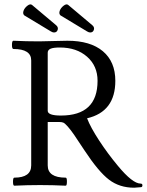

<svg xmlns="http://www.w3.org/2000/svg" viewBox="-20 -854 677 886"><path d="M229 -704.1Q223.1 -704.1 214.8 -709L91.8 -783.2Q84 -791 88.6 -804.2Q93.3 -817.4 106.4 -827.6Q119.6 -837.9 127.9 -831.1L238.8 -737.8Q250 -728.5 246.1 -716.3Q242.2 -704.1 229 -704.1ZM396 -704.1Q390.1 -704.1 381.8 -709L258.8 -783.2Q251 -791 255.6 -804.2Q260.3 -817.4 273.4 -827.6Q286.6 -837.9 294.9 -831.1L405.8 -737.8Q417 -728.5 413.1 -716.3Q409.2 -704.1 396 -704.1ZM599.1 12.2Q531.7 12.2 483.2 -24.7Q434.6 -61.5 369.1 -161.1Q337.9 -209 321.8 -232.2Q305.7 -255.4 292.5 -270.3Q279.3 -285.2 272.2 -288.1Q265.1 -291 253.9 -291H200.2V-90.8Q200.2 -34.2 283.2 -34.2Q289.1 -34.2 288.8 -15.6Q288.6 2.9 283.2 2.9Q223.1 0 165 0Q106 0 45.9 2.9Q40 2.9 40 -15.6Q40 -34.2 45.9 -34.2Q124 -34.2 124 -90.8V-575.2Q124 -627.9 42 -627.9Q35.2 -627.9 35.2 -647Q35.2 -666 42 -666Q100.6 -663.1 160.2 -663.1Q182.1 -663.1 225.8 -664.6Q269.5 -666 291 -666Q397 -666 454.6 -617.7Q512.2 -569.3 512.2 -481Q512.2 -338.4 381.8 -308.1Q397.9 -266.1 437.5 -205.6Q477.1 -145 523.9 -88.9Q591.8 -6.8 628.9 -6.8Q637.2 -6.8 637.2 1Q637.2 9.8 629.9 9.8Q605.5 12.2 599.1 12.2ZM261.2 -320.8Q430.2 -320.8 430.2 -481Q430.2 -549.8 381.8 -592.3Q333.5 -634.8 255.9 -634.8Q226.6 -634.8 213.4 -629.2Q200.2 -623.5 200.2 -610.8V-342.8Q200.2 -320.8 261.2 -320.8Z"/></svg>

Font: Junicode SmCond
Style: Regular
Weight: 400
Width: 4
Designer: Peter S. Baker
Version: Version 2.206